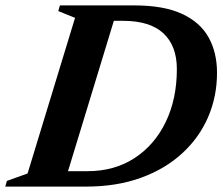

<svg xmlns="http://www.w3.org/2000/svg" viewBox="-48 -690 823 710"><path d="M229.5 -624 167.5 -649 173.5 -670H449Q557 -670 624.5 -639Q692 -608 723.2 -552Q754.5 -496 754.5 -421Q754.5 -333 721.5 -256.8Q688.5 -180.5 625.5 -122.8Q562.5 -65 473 -32.5Q383.5 0 270.5 0H-28.5L-22.5 -21L54 -48.5ZM275.5 -57Q375 -57 449.2 -105.2Q523.5 -153.5 564.8 -238.8Q606 -324 606 -434.5Q606 -520.5 556.2 -566.8Q506.5 -613 407 -613H373L203.5 -57Z"/></svg>

Font: Newsreader 16pt
Style: Bold Italic
Weight: 700
Italic angle: -17°
Designer: Hugues Gentile
Foundry: Production Type
Version: Version 1.003; ttfautohint (v1.8.3)